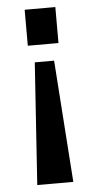

<svg xmlns="http://www.w3.org/2000/svg" viewBox="-51 -558 371 750"><g transform="rotate(-5 134.5 -183.0)"><path d="M64.4 160 96.5 -318.3H172.3L205.8 160ZM75 -385.3V-526.4H195.3V-385.3Z"/></g></svg>

Font: Archivo SemiBold Condensed
Style: Regular
Weight: 600
Width: 3
Version: Version 2.001